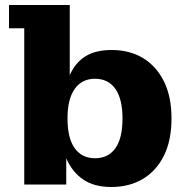

<svg xmlns="http://www.w3.org/2000/svg" viewBox="-20 -738 751 768"><path d="M77 0V-625H16V-718H259V-437Q280 -486 320.5 -512Q361 -538 427 -538Q498 -538 551.5 -506Q605 -474 635.5 -413Q666 -352 666 -264Q666 -176 635.5 -115Q605 -54 551 -22Q497 10 425 10Q356 10 312 -20.5Q268 -51 245 -105V0ZM360 -105Q413 -105 441.5 -145Q470 -185 470 -264Q470 -342 441.5 -382.5Q413 -423 360 -423Q308 -423 279 -382.5Q250 -342 250 -264Q250 -185 279 -145Q308 -105 360 -105Z"/></svg>

Font: Montagu Slab 16pt
Style: Bold
Weight: 700
Designer: Florian Karsten
Foundry: Florian Karsten
Version: Version 1.000; ttfautohint (v1.8.3)